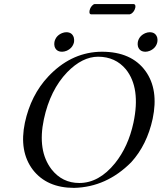

<svg xmlns="http://www.w3.org/2000/svg" viewBox="-20 -912 793 942"><path d="M247.1 -706.1Q253.4 -736.3 284.2 -749.5Q295.4 -753.9 305.2 -753.9Q334.5 -753.9 342.3 -727.1Q344.7 -716.3 343.3 -706.1Q336.9 -675.8 306.2 -662.6Q294.9 -658.2 284.7 -658.2Q255.4 -658.2 247.6 -684.6Q245.1 -695.3 247.1 -706.1ZM656.2 -706.1Q662.6 -736.3 693.4 -749.5Q704.6 -753.9 714.4 -753.9Q743.7 -753.9 751.5 -727.1Q753.9 -716.3 752 -706.1Q745.6 -675.8 714.8 -662.6Q703.6 -658.2 693.8 -658.2Q664.6 -658.2 656.7 -684.6Q654.3 -695.3 656.2 -706.1ZM461.9 -633.8Q383.8 -633.8 309.6 -557.6Q226.1 -470.7 195.3 -327.1Q162.6 -172.9 232.9 -81.1Q285.6 -14.2 369.1 -14.2Q465.8 -14.2 544.4 -111.3Q609.4 -192.4 634.8 -310.1Q670.9 -480.5 597.7 -571.8Q546.4 -633.3 461.9 -633.8ZM729 -329.1Q701.2 -201.2 624 -116.2Q502.9 5.9 343.8 9.8Q210 9.8 141.1 -79.1Q72.8 -169.4 102.1 -310.1Q131.3 -445.3 216.3 -536.1Q323.2 -649.9 461.9 -657.7Q470.7 -658.2 480 -658.2Q625 -658.2 693.8 -563.5Q759.3 -472.7 729 -329.1ZM616.7 -841.8H426.3Q416.5 -842.8 419.4 -859.9Q423.3 -878.9 438 -889.6Q441.9 -892.1 444.8 -892.1H635.7Q646.5 -891.1 644 -875Q639.6 -855 624 -844.7Q619.6 -842.3 616.7 -841.8Z"/></svg>

Font: Linux Libertine Display Slanted O
Style: Slanted
Weight: 400
Designer: Philipp H. Poll
Foundry: Philipp H. Poll
Version: Version 5.0.9